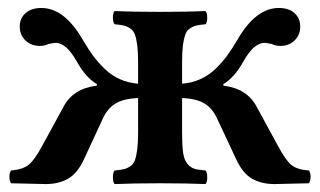

<svg xmlns="http://www.w3.org/2000/svg" viewBox="-20 -462 807 484"><path d="M328.1 -251V-307.1Q328.1 -332 325.9 -348.4Q323.7 -364.7 320.1 -374.8Q316.4 -384.8 308.6 -390.1Q300.8 -395.5 292.5 -397.5Q284.2 -399.4 269 -400.9Q264.6 -405.3 264.6 -417.5Q264.6 -429.7 269 -434.1Q313 -432.1 382.8 -432.1Q452.1 -432.1 498 -434.1Q502.4 -429.7 502.4 -417.5Q502.4 -405.3 498 -400.9Q482.9 -399.4 474.6 -397.5Q466.3 -395.5 458.5 -390.1Q450.7 -384.8 447 -374.8Q443.4 -364.7 441.2 -348.4Q439 -332 439 -307.1V-251Q463.9 -252.9 485.1 -262.5Q506.3 -272 523.4 -288.6Q540.5 -305.2 553 -322.3Q565.4 -339.4 579.1 -362.8Q625 -441.9 683.1 -441.9Q708 -441.9 722.4 -429Q736.8 -416 736.8 -395Q736.8 -373.5 722.4 -359.9Q708 -346.2 687 -346.2Q674.8 -346.2 665 -351.1Q650.4 -354 647 -354Q620.1 -354 594.2 -308.1Q570.8 -266.1 543 -250V-246.1Q603 -238.8 627 -192.9L680.2 -95.2Q700.2 -57.6 714.8 -45.9Q729.5 -34.2 758.8 -32.2Q763.2 -25.4 762.9 -16.1Q762.7 -6.8 758.8 0L671.9 2Q639.2 2 615.5 -11.5Q591.8 -24.9 575.2 -61L527.8 -162.1Q516.1 -188.5 495.8 -200.9Q475.6 -213.4 439 -214.8V-126Q439 -94.7 441.7 -76.7Q444.3 -58.6 452.4 -49.1Q460.4 -39.6 470 -36.6Q479.5 -33.7 498 -32.2Q502.4 -27.8 502.4 -15.1Q502.4 -2.4 498 2Q452.1 0 383.8 0Q314.9 0 269 2Q264.6 -2.4 264.6 -15.1Q264.6 -27.8 269 -32.2Q284.2 -33.7 292.5 -35.6Q300.8 -37.6 308.6 -43Q316.4 -48.3 320.1 -58.3Q323.7 -68.4 325.9 -84.7Q328.1 -101.1 328.1 -126V-214.8Q291.5 -213.4 271 -200.9Q250.5 -188.5 238.8 -162.1L191.9 -61Q175.3 -24.9 151.6 -11.5Q127.9 2 95.2 2L7.8 0Q3.9 -6.8 3.7 -16.1Q3.4 -25.4 7.8 -32.2Q37.1 -34.7 52 -46.4Q66.9 -58.1 86.9 -95.2L140.1 -192.9Q164.1 -238.8 224.1 -246.1V-250Q196.3 -266.1 172.9 -308.1Q147 -354 120.1 -354Q116.7 -354 102.1 -351.1Q92.3 -346.2 80.1 -346.2Q59.1 -346.2 44.4 -359.9Q29.8 -373.5 29.8 -395Q29.8 -416 44.4 -429Q59.1 -441.9 84 -441.9Q142.1 -441.9 188 -362.8Q201.7 -339.4 214.1 -322.3Q226.6 -305.2 243.7 -288.6Q260.7 -272 282 -262.5Q303.2 -252.9 328.1 -251Z"/></svg>

Font: Common Serif SemiBold
Style: Regular
Weight: 600
Designer: Philipp H. Poll, Khaled Hosny
Foundry: Stefan Peev, Context Ltd.
Version: Version 1.026